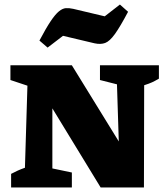

<svg xmlns="http://www.w3.org/2000/svg" viewBox="-20 -827 738 847"><path d="M421 -539H681V-480Q664 -470 651 -464Q638 -458 616 -451L615 0H424L211 -349V-84L297 -66V0H29V-60Q44 -68 58.5 -74.5Q73 -81 90 -87L101 -449L26 -474V-539H297L504 -203L496 -455L421 -474ZM190 -617 154 -648Q183 -703 203.5 -733.5Q224 -764 240 -777Q256 -790 270.5 -791Q285 -792 303 -788L442 -755L509 -807L545 -775Q510 -709 487 -677Q464 -645 444 -637.5Q424 -630 397 -636L258 -669Z"/></svg>

Font: Piazzolla SC ExtraBold
Style: Regular
Weight: 800
Designer: Juan Pablo del Peral
Foundry: Huerta Tipografica
Version: Version 1.330